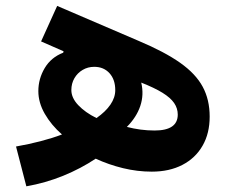

<svg xmlns="http://www.w3.org/2000/svg" viewBox="-20 -590 783 666"><path d="M71.4 56.3Q138.1 44.6 199.5 19.6Q260.9 -5.5 311.9 -39.6Q356.9 -18.8 406.6 -6.7Q456.3 5.4 506.5 5.4Q567.7 5.4 612.8 -18.1Q658 -41.6 682.6 -84.5Q707.3 -127.3 707.3 -185.5Q707.3 -244.3 683.1 -289.1Q659 -334 604.9 -372.2Q550.8 -410.4 460.7 -448.3L178.3 -569.5L122.5 -446.3L200.6 -412.1L199.2 -407.2Q157.2 -391 135.1 -353.9Q113 -316.7 113 -273.9Q113 -234.1 135.3 -195.3Q157.6 -156.4 195 -123.5Q160.8 -110.6 120.7 -100.2Q80.6 -89.8 35.6 -81.8ZM420.1 -149.8Q453.6 -183.5 466.7 -222.6Q479.8 -261.7 469.9 -303.5Q515.6 -285.5 543.5 -268.3Q571.3 -251.1 584 -232.7Q596.6 -214.2 596.6 -192.6Q596.6 -137.3 516.4 -137.3Q491.6 -137.3 467.3 -140.5Q442.9 -143.8 420.1 -149.8ZM314.7 -180.5Q275.4 -199.9 251.5 -225.2Q227.5 -250.5 227.5 -277.6Q227.5 -300.4 238.1 -318.7Q248.7 -336.9 266.7 -347.5Q284.7 -358.2 306.9 -358.2Q339.7 -358.2 359.8 -336.1Q379.8 -314 379.8 -277.3Q379.8 -251.5 362.9 -226.9Q346 -202.3 314.7 -180.5Z"/></svg>

Font: Estedad VF
Style: Regular
Weight: 100
Designer: Amin Abedi
Version: Version 7.3